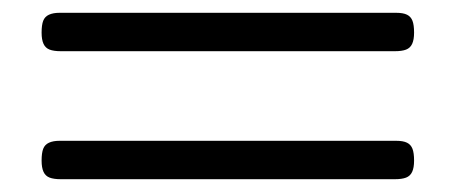

<svg xmlns="http://www.w3.org/2000/svg" viewBox="-20 -406 712 300"><path d="M75 -326Q64 -326 57.5 -328.5Q51 -331 48 -337.5Q45 -344 45 -355Q45 -367 47.5 -373.5Q50 -380 56.5 -383Q63 -386 73 -386H599Q610 -386 616 -383Q622 -380 624.5 -373.5Q627 -367 627 -355Q627 -344 624 -337.5Q621 -331 614.5 -328.5Q608 -326 597 -326ZM75 -126Q64 -126 57.5 -128.5Q51 -131 48 -137.5Q45 -144 45 -155Q45 -167 47.5 -173.5Q50 -180 56.5 -183Q63 -186 73 -186H599Q610 -186 616 -183Q622 -180 624.5 -173.5Q627 -167 627 -155Q627 -144 624 -137.5Q621 -131 614.5 -128.5Q608 -126 597 -126Z"/></svg>

Font: Fredoka Expanded Light
Style: Regular
Weight: 300
Width: 7
Designer: Ben Nathan
Foundry: Milena B. Brandão, Ben Nathan
Version: Version 2.001